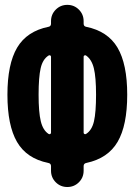

<svg xmlns="http://www.w3.org/2000/svg" viewBox="-20 -750 540 770"><path d="M325.2 -212.9Q348.6 -227.5 356.9 -263.7Q365.2 -299.8 365.2 -370.1Q365.2 -440.4 356.4 -476.1Q347.7 -511.7 325.2 -527.3Q322.3 -529.3 318.8 -527.8Q315.4 -526.4 315.4 -522.5V-217.8Q315.4 -213.9 318.8 -212.4Q322.3 -210.9 325.2 -212.9ZM184.6 -217.8V-522.5Q184.6 -526.4 181.2 -527.8Q177.7 -529.3 174.8 -527.3Q151.4 -512.7 143.1 -476.6Q134.8 -440.4 134.8 -370.1Q134.8 -299.8 143.6 -263.7Q152.3 -227.5 174.8 -212.9Q177.7 -210.9 181.2 -212.4Q184.6 -213.9 184.6 -217.8ZM325.2 -642.6Q412.1 -625 451.2 -559.1Q490.2 -493.2 490.2 -370.1Q490.2 -247.1 451.7 -181.2Q413.1 -115.2 327.1 -96.7Q315.4 -94.7 315.4 -84V-65.4Q315.4 -38.1 296.4 -19Q277.3 0 250 0Q222.7 0 203.6 -19Q184.6 -38.1 184.6 -65.4V-84Q184.6 -94.7 172.9 -96.7Q86.9 -114.3 48.3 -180.7Q9.8 -247.1 9.8 -370.1Q9.8 -493.2 48.8 -559.1Q87.9 -625 174.8 -642.6Q184.6 -644.5 184.6 -655.3V-665Q184.6 -692.4 203.6 -711.4Q222.7 -730.5 250 -730.5Q277.3 -730.5 296.4 -711.4Q315.4 -692.4 315.4 -665V-655.3Q315.4 -644.5 325.2 -642.6Z"/></svg>

Font: Rounded-X Mgen+ 1m bold
Style: Bold
Weight: 700
Designer: [Source Han Sans]
Ryoko NISHIZUKA  (kana & ideographs); Paul D. Hunt (Latin, Greek & Cyrillic); Wenlong ZHANG  (bopomofo
Version: Version 1.059.20150602